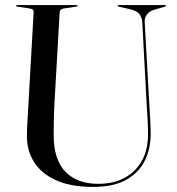

<svg xmlns="http://www.w3.org/2000/svg" viewBox="-20 -720 694 753"><path d="M556 -297.5 538 -633Q536.5 -652 527.2 -664Q518 -676 495.5 -682.5L445.5 -694Q441.5 -695.5 441.5 -697Q441.5 -700 445.5 -700H627Q631 -700 631 -697Q631 -695 625 -693.5L584 -681.5Q566.5 -676.5 556.2 -663.2Q546 -650 547.5 -633L566 -302.5Q567.5 -275.5 569.2 -249Q571 -222.5 571 -195Q571 -137.5 548 -90.2Q525 -43 475.2 -15Q425.5 13 345.5 13Q257.5 13 200 -13Q142.5 -39 114 -83.8Q85.5 -128.5 85.5 -185.5Q85.5 -200 86.5 -223.2Q87.5 -246.5 89 -270.2Q90.5 -294 91.5 -310L112 -674Q113 -684.5 94.5 -687L48 -694Q43 -695 43 -697Q43 -700 47 -700H280Q284.5 -700 284.5 -697Q284.5 -695 279.5 -694L231.5 -687Q214.5 -684.5 214 -672L193.5 -313.5Q191.5 -275.5 191 -243.8Q190.5 -212 190.5 -190Q190.5 -94 236.5 -46.5Q282.5 1 366 1Q454.5 1 507.5 -51.2Q560.5 -103.5 560.5 -192Q560.5 -223 559 -249.5Q557.5 -276 556 -297.5Z"/></svg>

Font: Fraunces144ptRegular
Style: Regular
Weight: 400
Version: Version 1.000;[0bf87f6ff]